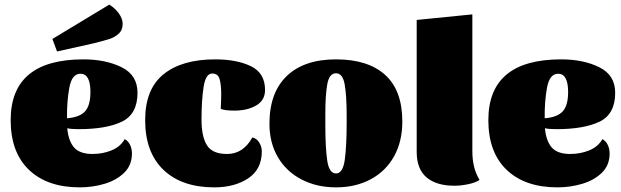

<svg xmlns="http://www.w3.org/2000/svg" viewBox="-20 -786 2680 828"><path d="M26 0ZM549 -124Q549 -74 516 -41.5Q483 -9 431.5 6.5Q380 22 324 22Q184 22 105 -53.5Q26 -129 26 -268Q26 -530 340 -530Q436 -530 504.5 -496Q573 -462 573 -386Q573 -294 506 -261.5Q439 -229 319 -229Q286 -229 270 -233Q275 -178 299.5 -150Q324 -122 379 -122Q423 -122 461 -137.5Q499 -153 518 -186Q533 -178 541 -161Q549 -144 549 -124ZM269 -276Q323 -280 346.5 -305.5Q370 -331 370 -389Q370 -468 327 -468Q290 -468 279 -408Q268 -348 269 -276ZM451 -766Q474 -753 491.5 -729.5Q509 -706 509 -683Q509 -656 491.5 -640.5Q474 -625 452.5 -618Q431 -611 383 -599L226 -564L206 -618Z M849 -270Q849 -197 872.5 -159.5Q896 -122 959 -122Q1029 -122 1068 -193Q1086 -190 1097.5 -172Q1109 -154 1109 -133Q1109 -56 1050.5 -17Q992 22 904 22Q764 22 685 -53.5Q606 -129 606 -268Q606 -402 685.5 -466Q765 -530 908 -530Q1001 -530 1062 -500.5Q1123 -471 1123 -398Q1123 -353 1084.5 -331Q1046 -309 992 -309Q946 -309 932 -317Q934 -357 934 -381Q934 -421 927 -445Q920 -469 895 -469Q867 -469 858 -411Q849 -353 849 -270Z M1715 -262Q1715 -176 1679.5 -112Q1644 -48 1579 -13Q1514 22 1429 22Q1346 22 1280.5 -12Q1215 -46 1178.5 -108Q1142 -170 1142 -252Q1142 -387 1217 -458.5Q1292 -530 1429 -530Q1567 -530 1641 -463Q1715 -396 1715 -262ZM1475 -257V-288Q1475 -373 1466.5 -421.5Q1458 -470 1429 -470Q1400 -470 1391.5 -423.5Q1383 -377 1383 -296V-246Q1383 -152 1391 -95Q1399 -38 1429 -38Q1459 -38 1467 -98Q1475 -158 1475 -257Z M2017 -724V-134Q2017 -99 2024 -69Q2031 -39 2048 -10Q2030 2 1998.5 8.5Q1967 15 1940 15Q1862 15 1819.5 -21Q1777 -57 1777 -131V-700Z M2609 -124Q2609 -74 2576 -41.5Q2543 -9 2491.5 6.5Q2440 22 2384 22Q2244 22 2165 -53.5Q2086 -129 2086 -268Q2086 -530 2400 -530Q2496 -530 2564.5 -496Q2633 -462 2633 -386Q2633 -294 2566 -261.5Q2499 -229 2379 -229Q2346 -229 2330 -233Q2335 -178 2359.5 -150Q2384 -122 2439 -122Q2483 -122 2521 -137.5Q2559 -153 2578 -186Q2593 -178 2601 -161Q2609 -144 2609 -124ZM2329 -276Q2383 -280 2406.5 -305.5Q2430 -331 2430 -389Q2430 -468 2387 -468Q2350 -468 2339 -408Q2328 -348 2329 -276Z"/></svg>

Font: Sansita Black
Style: Regular
Weight: 900
Designer: Pablo Cosgaya
Foundry: Omnibus-Type
Version: Version 1.006; ttfautohint (v1.5)